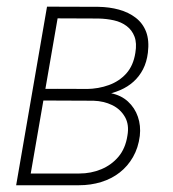

<svg xmlns="http://www.w3.org/2000/svg" viewBox="-20 -548 512 568"><path d="M256.8 -250.5H97.2L101.6 -285.2L235.8 -284.7Q271.5 -285.2 302.2 -296.4Q333 -307.6 353.8 -330.8Q374.5 -354 380.4 -391.6Q385.3 -420.4 377.9 -439.7Q370.6 -459 354.7 -470.9Q338.9 -482.9 317.1 -487.8Q295.4 -492.7 271 -493.2L150.4 -493.7L64.9 0H27.8L119.1 -528.3L271 -527.8Q303.7 -527.3 332 -519.5Q360.4 -511.7 381.6 -495.4Q402.8 -479 412.4 -453.6Q421.9 -428.2 417.5 -392.1Q414.1 -364.3 403.1 -343Q392.1 -321.8 375 -306.4Q357.9 -291 335.7 -281.5Q313.5 -272 287.1 -266.6ZM213.9 0H43.5L59.1 -34.7H214.4Q249.5 -34.7 279.8 -47.4Q310.1 -60.1 330.6 -84.5Q351.1 -108.9 356.9 -146.5Q362.8 -179.2 349.6 -202.1Q336.4 -225.1 311.8 -237.1Q287.1 -249 256.8 -250L143.6 -250.5L150.4 -285.2L291.5 -284.7L306.6 -272.5Q337.9 -266.6 358.4 -247.8Q378.9 -229 387.9 -202.6Q397 -176.3 393.6 -146Q389.2 -110.8 373.5 -83.5Q357.9 -56.2 334 -37.6Q310.1 -19 279.3 -9.5Q248.5 0 213.9 0Z"/></svg>

Font: Roboto Condensed ExtraLight
Style: Italic
Weight: 250
Italic angle: -12°
Designer: Christian Robertson
Foundry: Google
Version: Version 3.008; 2023